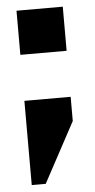

<svg xmlns="http://www.w3.org/2000/svg" viewBox="-49 -530 351 711"><g transform="rotate(-5 126.0 -175.0)"><path d="M40 -164H212V-74L92 149H40ZM40 -335V-499H212V-335Z"/></g></svg>

Font: Teko Variable Light
Style: Regular
Weight: 300
Designer: Manushi Parikh, Jonny Pinhorn
Foundry: Indian Type Foundry
Version: Version 3.000